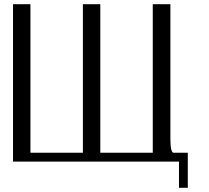

<svg xmlns="http://www.w3.org/2000/svg" viewBox="-20 -770 998 915"><path d="M792 -750V-110.4Q792 -42 807.6 -42H875V125H833V0H42V-750H125V-42H375V-750Q375 -750 458 -750V-42H708V-750Q708 -750 792 -750Z"/></svg>

Font: okolaks
Style: Regular
Weight: 500
Version: Version 000.6.0